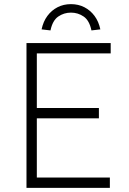

<svg xmlns="http://www.w3.org/2000/svg" viewBox="-20 -908 625 928"><path d="M108 0V-700H515V-650H158V-386H458V-336H158V-50H511V0ZM181 -766Q189 -804 209 -831Q229 -858 258 -873Q287 -888 323 -888Q359 -888 388 -873Q417 -858 437 -831Q457 -804 465 -766L422 -761Q412 -809 384.5 -828Q357 -847 323 -847Q289 -847 261.5 -828Q234 -809 224 -761Z"/></svg>

Font: Mach ExtraLight
Style: Regular
Weight: 250
Version: Version 1.002